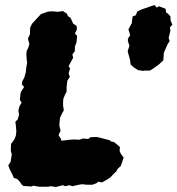

<svg xmlns="http://www.w3.org/2000/svg" viewBox="-20 -725 706 764"><path d="M224 -165 258 -169 277 -170 296 -169 311 -174 331 -172 340 -179 365 -180 386 -175 401 -171 416 -167 422 -162 433 -160 446 -150 457 -140 456 -124 461 -113 472 -98 461 -65 448 -53 442 -42 432 -33 419 -19 410 -13 386 1 371 -2 364 4 348 10H325L307 8L294 10L268 16L256 12L239 16L231 12L210 17L203 19L181 16L173 18H135L113 14L104 17L73 15L66 9L58 -3L48 -13L35 -17L29 -31L18 -53L13 -67L22 -81L27 -110L23 -125L24 -152L37 -170L43 -185L45 -202L43 -227L41 -240L51 -251L56 -269L53 -284L57 -301L66 -317L59 -327L61 -348L63 -359L76 -379L67 -389L69 -402L77 -417L83 -439L84 -453L88 -476L86 -490L85 -507L86 -522L92 -534L97 -550L91 -571L99 -588L100 -615L107 -630L129 -654L143 -669L172 -679L190 -680L209 -678L230 -681L246 -671L251 -660L260 -655L265 -645L271 -631L285 -622L286 -608L278 -592L287 -582L284 -555L278 -540V-522L268 -508L271 -495L260 -475L253 -461L259 -453L253 -433L258 -419L248 -404L245 -379V-360L239 -349L232 -332L231 -318V-305L234 -286L228 -276L219 -257L218 -248L216 -226L221 -205L213 -187L223 -172ZM505 -634V-640L508 -660L520 -664L527 -680L545 -688L563 -694L594 -705L604 -695L613 -700L639 -690L641 -675L647 -672L658 -660L659 -643L666 -627L656 -616L658 -602L651 -574L655 -562L646 -547L632 -515L630 -485L614 -470L591 -453L576 -444H554L549 -443L529 -446L511 -458L500 -468L497 -488L488 -521L495 -543L489 -561V-571L498 -585L491 -608Z"/></svg>

Font: Winky Rough ExtraBold
Style: Italic
Weight: 800
Italic angle: -8.97852°
Designer: Simon Atzbach
Foundry: typofactur
Version: Version 1.206; ttfautohint (v1.8.4.7-5d5b)